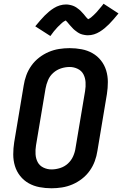

<svg xmlns="http://www.w3.org/2000/svg" viewBox="-20 -1001 655 1029"><path d="M256 8Q223 8 191.5 2Q160 -4 133.5 -19Q107 -34 88 -58Q69 -82 60 -111.5Q51 -141 51 -173.5Q51 -206 56 -238L107 -543Q111 -570 121 -597.5Q131 -625 148.5 -649.5Q166 -674 190 -692.5Q214 -711 241 -722.5Q268 -734 296.5 -738.5Q325 -743 353 -743Q386 -743 417.5 -737Q449 -731 475.5 -716Q502 -701 521 -677Q540 -653 549 -623.5Q558 -594 558 -561.5Q558 -529 553 -497L502 -192Q498 -165 488 -137.5Q478 -110 460.5 -85.5Q443 -61 419 -42.5Q395 -24 368 -12.5Q341 -1 312.5 3.5Q284 8 256 8ZM256 -93Q279 -93 302.5 -100.5Q326 -108 344 -124.5Q362 -141 372 -163.5Q382 -186 385 -209L436 -513Q440 -537 438.5 -560.5Q437 -584 427 -603Q417 -622 396.5 -632Q376 -642 353 -642Q330 -642 307 -634.5Q284 -627 265.5 -610.5Q247 -594 237.5 -571.5Q228 -549 224 -526L173 -222Q169 -198 170.5 -174.5Q172 -151 182 -132Q192 -113 212.5 -103Q233 -93 256 -93ZM250 -808 169 -860Q183 -877 195.5 -891.5Q208 -906 219.5 -917.5Q231 -929 243 -939Q255 -949 269.5 -958Q284 -967 300.5 -972Q317 -977 334 -977Q339 -977 344 -976.5Q349 -976 353 -975Q357 -974 362 -973Q367 -972 371.5 -970Q376 -968 380.5 -966Q385 -964 388.5 -961.5Q392 -959 396 -956Q400 -953 404 -950Q408 -947 411.5 -943.5Q415 -940 418 -936.5Q421 -933 424 -930Q427 -927 429.5 -924Q432 -921 435.5 -916.5Q439 -912 442.5 -908Q446 -904 449.5 -901Q453 -898 453 -897H451L454 -899Q458 -901 461.5 -903Q465 -905 468.5 -908Q472 -911 473.5 -912.5Q475 -914 477.5 -916Q480 -918 482 -920Q484 -922 486 -924Q488 -926 490.5 -928.5Q493 -931 495.5 -933.5Q498 -936 500.5 -939Q503 -942 505.5 -945Q508 -948 511 -951.5Q514 -955 516.5 -958Q519 -961 522.5 -965Q526 -969 529 -973Q532 -977 535 -981L615 -929Q601 -912 588.5 -897.5Q576 -883 564.5 -871.5Q553 -860 541 -850Q529 -840 514.5 -831Q500 -822 484 -817Q468 -812 451 -812Q446 -812 441 -812.5Q436 -813 431.5 -814Q427 -815 422 -816Q417 -817 412.5 -819Q408 -821 404 -823Q400 -825 396.5 -827.5Q393 -830 389 -833Q385 -836 381 -839Q377 -842 373.5 -845.5Q370 -849 367 -852.5Q364 -856 361 -859Q358 -862 355.5 -865Q353 -868 349 -872.5Q345 -877 342 -881Q339 -885 335.5 -888Q332 -891 332 -892Q332 -893 332.5 -892.5Q333 -892 334 -892L330 -890Q326 -888 322.5 -886Q319 -884 315.5 -881Q312 -878 310.5 -876.5Q309 -875 306.5 -873Q304 -871 302.5 -869Q301 -867 298.5 -865Q296 -863 293.5 -860.5Q291 -858 288.5 -855.5Q286 -853 283.5 -850Q281 -847 278.5 -844Q276 -841 273 -838Q270 -835 267.5 -831.5Q265 -828 262 -824Q259 -820 256 -816Q253 -812 250 -808Z"/></svg>

Font: Iosevka Extended Oblique
Style: Bold
Weight: 700
Width: 7
Italic angle: -9°
Monospace: yes
Designer: Belleve Invis
Foundry: Belleve Invis
Version: Version 32.5.0; ttfautohint (v1.8.4)